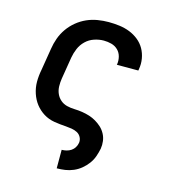

<svg xmlns="http://www.w3.org/2000/svg" viewBox="-110 -627 821 922"><g transform="rotate(15 300.0 -166.5)"><path d="M257 205V113H258Q269 113 281 110Q293 107 303.5 100Q314 93 320.5 82Q327 71 329 59Q331 44 324 31Q317 18 304.5 11.5Q292 5 277 2.5Q262 0 247.5 -1Q233 -2 218 -3.5Q203 -5 188.5 -7.5Q174 -10 160.5 -15Q147 -20 135 -27.5Q123 -35 112.5 -44.5Q102 -54 93.5 -65Q85 -76 78.5 -88.5Q72 -101 67.5 -114.5Q63 -128 60.5 -142.5Q58 -157 58 -172Q58 -187 59.5 -202Q61 -217 64 -232L82 -342Q86 -369 95.5 -395.5Q105 -422 121.5 -445.5Q138 -469 160.5 -487.5Q183 -506 209 -517.5Q235 -529 262.5 -533.5Q290 -538 317 -538Q344 -538 371 -534.5Q398 -531 422 -521.5Q446 -512 466 -496Q486 -480 498.5 -458Q511 -436 515.5 -409.5Q520 -383 515 -356Q515 -354 514.5 -352.5Q514 -351 514 -350H407Q407 -350 407.5 -351Q408 -352 408 -353Q411 -372 406 -391Q401 -410 387.5 -423Q374 -436 355.5 -441Q337 -446 317 -446Q294 -446 270 -438Q246 -430 228 -412.5Q210 -395 200.5 -372.5Q191 -350 187 -327L169 -217Q166 -198 166.5 -178.5Q167 -159 174.5 -142Q182 -125 196 -113Q210 -101 228.5 -96.5Q247 -92 266.5 -91.5Q286 -91 305 -88Q324 -85 341.5 -79.5Q359 -74 375 -64.5Q391 -55 404 -43Q417 -31 426 -14.5Q435 2 437.5 21Q440 40 437 59Q433 79 426 99Q419 119 406 136.5Q393 154 376 168Q359 182 339 190.5Q319 199 298.5 202Q278 205 258 205Z"/></g></svg>

Font: Iosevka Slab Semibold Extended
Style: Italic
Weight: 600
Width: 7
Italic angle: -9°
Monospace: yes
Designer: Belleve Invis
Foundry: Belleve Invis
Version: Version 11.1.0; ttfautohint (v1.8.3)